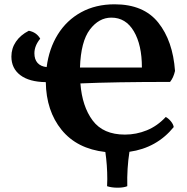

<svg xmlns="http://www.w3.org/2000/svg" viewBox="-20 -701 869 893"><path d="M788 -110Q709 -13 582 5Q570 82 572 165Q555 172 527 172Q499 172 478 165L479 132Q479 68 470 6Q338 -9 266.5 -97Q195 -185 193 -319Q116 -320 74.5 -351.5Q33 -383 33 -438Q33 -476 54 -507Q75 -538 114 -558Q150 -551 167 -521Q140 -488 140 -453Q140 -425 154.5 -408.5Q169 -392 197 -389Q208 -475 249 -541Q290 -607 357.5 -644Q425 -681 513 -681Q648 -681 716 -596Q784 -511 794 -371Q787 -340 771 -320Q512 -320 354 -313Q362 -206 411 -140.5Q460 -75 561 -75Q614 -75 663 -95Q712 -115 751 -157Q764 -150 775 -136.5Q786 -123 788 -110ZM352 -387H640Q640 -492 602.5 -555.5Q565 -619 498 -619Q440 -619 398 -563.5Q356 -508 352 -387Z"/></svg>

Font: Vollkorn SC
Style: Bold
Weight: 700
Designer: Friedrich Althausen
Foundry: Friedrich Althausen
Version: Version 4.015